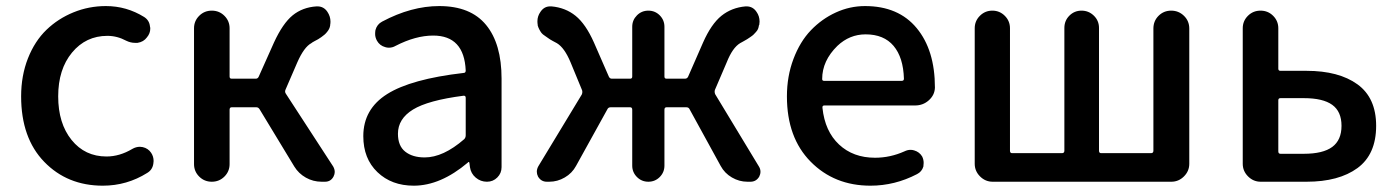

<svg xmlns="http://www.w3.org/2000/svg" viewBox="-20 -584 4487 617"><path d="M310.5 12.7Q196.3 12.7 122.1 -64Q47.9 -140.6 47.9 -274.4Q47.9 -340.8 69.8 -396.5Q91.8 -452.1 129.4 -488.3Q167 -524.4 216.3 -544.4Q265.6 -564.5 320.3 -564.5Q386.7 -564.5 443.4 -529.3Q460 -518.6 461.9 -499Q462.9 -496.1 462.9 -492.2Q462.9 -476.6 452.1 -463.9Q441.4 -449.2 421.9 -446.3Q418 -446.3 414.1 -446.3Q399.4 -446.3 385.7 -453.1Q356.4 -468.8 325.2 -468.8Q255.9 -468.8 211.4 -415Q167 -361.3 167 -274.4Q167 -187.5 210 -134.3Q252.9 -81.1 322.3 -81.1Q364.3 -81.1 405.3 -105.5Q417 -112.3 429.7 -112.3Q433.6 -112.3 438.5 -111.3Q456.1 -107.4 465.8 -92.8Q473.6 -81.1 473.6 -66.4Q473.6 -62.5 472.7 -57.6Q469.7 -38.1 453.1 -28.3Q387.7 12.7 310.5 12.7Z M897.5 -295.9Q894.5 -289.1 898.4 -283.2L1050.8 -48.8Q1055.7 -40 1055.7 -31.2Q1055.7 -24.4 1051.8 -16.6Q1043 0 1024.4 0H1013.7Q986.3 0 962.9 -13.2Q939.5 -26.4 925.8 -48.8L814.5 -232.4Q810.5 -239.3 803.7 -239.3H724.6Q717.8 -239.3 717.8 -231.4V-56.6Q717.8 -33.2 701.2 -16.6Q684.6 0 660.6 0Q636.7 0 620.1 -16.6Q603.5 -33.2 603.5 -56.6V-493.2Q603.5 -516.6 620.1 -533.2Q636.7 -549.8 660.6 -549.8Q684.6 -549.8 701.2 -533.2Q717.8 -516.6 717.8 -493.2V-337.9Q717.8 -331.1 724.6 -331.1H801.8Q808.6 -331.1 811.5 -337.9L860.4 -447.3Q888.7 -508.8 920.4 -534.7Q952.1 -560.5 997.1 -563.5Q999 -563.5 1000 -563.5Q1020.5 -563.5 1032.2 -545.9Q1042 -531.2 1042 -514.6Q1042 -508.8 1041 -503.9V-502Q1040 -496.1 1037.6 -491.2Q1035.2 -486.3 1030.8 -481Q1026.4 -475.6 1022.9 -472.7Q1019.5 -469.7 1012.7 -464.8Q1005.9 -460 1002.4 -458Q999 -456.1 990.7 -451.7Q982.4 -447.3 980.5 -445.3Q957 -432.6 935.5 -383.8Z M1309.6 12.7Q1238.3 12.7 1192.9 -30.8Q1147.5 -74.2 1147.5 -146.5Q1147.5 -233.4 1224.1 -281.7Q1300.8 -330.1 1469.7 -349.6Q1476.6 -349.6 1476.6 -357.4Q1471.7 -469.7 1372.1 -469.7Q1315.4 -469.7 1251 -436.5Q1241.2 -430.7 1229.5 -430.7Q1223.6 -430.7 1217.8 -432.6Q1200.2 -437.5 1191.4 -453.1Q1185.5 -463.9 1185.5 -474.6Q1185.5 -481.4 1186.5 -487.3Q1191.4 -505.9 1208 -514.6Q1301.8 -564.5 1391.6 -564.5Q1492.2 -564.5 1542 -503.9Q1591.8 -443.4 1591.8 -331.1V-46.9Q1591.8 -27.3 1578.1 -13.7Q1564.5 0 1544.9 0Q1524.4 0 1508.8 -13.2Q1493.2 -26.4 1490.2 -46.9L1488.3 -61.5Q1487.3 -63.5 1485.8 -63.5Q1484.4 -63.5 1483.4 -61.5Q1395.5 12.7 1309.6 12.7ZM1344.7 -78.1Q1404.3 -78.1 1471.7 -136.7Q1476.6 -141.6 1476.6 -149.4V-269.5Q1476.6 -276.4 1470.7 -276.4Q1470.7 -276.4 1469.7 -276.4Q1355.5 -261.7 1307.1 -231.9Q1258.8 -202.1 1258.8 -154.3Q1258.8 -115.2 1282.2 -96.7Q1305.7 -78.1 1344.7 -78.1Z M2277.3 -294.9Q2275.4 -288.1 2278.3 -281.2L2418.9 -48.8Q2423.8 -41 2423.8 -32.2Q2423.8 -24.4 2419.9 -16.6Q2410.2 0 2391.6 0H2381.8Q2355.5 0 2332 -13.7Q2308.6 -27.3 2295.9 -50.8L2196.3 -232.4Q2193.4 -239.3 2185.5 -239.3H2122.1Q2115.2 -239.3 2115.2 -231.4V-51.8Q2115.2 -30.3 2100.1 -15.1Q2085 0 2063.5 0Q2042 0 2026.9 -15.1Q2011.7 -30.3 2011.7 -51.8V-231.4Q2011.7 -239.3 2004.9 -239.3H1942.4Q1934.6 -239.3 1931.6 -232.4L1831.1 -50.8Q1818.4 -27.3 1794.9 -13.7Q1771.5 0 1745.1 0H1737.3Q1718.8 0 1709 -16.6Q1705.1 -24.4 1705.1 -32.2Q1705.1 -41 1710 -49.8L1849.6 -280.3Q1852.5 -287.1 1850.6 -293.9L1813.5 -383.8Q1793.9 -430.7 1769.5 -445.3Q1767.6 -446.3 1756.8 -452.1Q1746.1 -458 1743.2 -460.4Q1740.2 -462.9 1731.9 -468.3Q1723.6 -473.6 1720.2 -478Q1716.8 -482.4 1713.4 -488.8Q1710 -495.1 1708 -502V-503.9Q1707 -509.8 1707 -515.6Q1707 -532.2 1716.8 -545.9Q1728.5 -563.5 1748 -563.5Q1750 -563.5 1752 -563.5Q1796.9 -559.6 1829.6 -533.2Q1862.3 -506.8 1888.7 -447.3L1936.5 -337.9Q1939.5 -331.1 1946.3 -331.1H2004.9Q2011.7 -331.1 2011.7 -337.9V-498Q2011.7 -519.5 2026.9 -534.7Q2042 -549.8 2063.5 -549.8Q2085 -549.8 2100.1 -534.7Q2115.2 -519.5 2115.2 -498V-337.9Q2115.2 -331.1 2122.1 -331.1H2180.7Q2188.5 -331.1 2191.4 -337.9L2239.3 -447.3Q2265.6 -506.8 2298.3 -533.2Q2331.1 -559.6 2376 -563.5Q2377.9 -563.5 2378.9 -563.5Q2399.4 -563.5 2411.1 -545.9Q2420.9 -532.2 2420.9 -514.6Q2420.9 -509.8 2419.9 -503.9L2418.9 -502.9Q2418 -496.1 2416 -491.2Q2414.1 -486.3 2409.2 -481Q2404.3 -475.6 2401.4 -472.7Q2398.4 -469.7 2391.1 -464.8Q2383.8 -460 2380.9 -458Q2377.9 -456.1 2369.1 -451.2Q2360.4 -446.3 2358.4 -445.3Q2334 -430.7 2315.4 -383.8Z M2777.3 12.7Q2661.1 12.7 2585 -64.5Q2508.8 -141.6 2508.8 -274.4Q2508.8 -338.9 2529.8 -394.5Q2550.8 -450.2 2585.9 -486.8Q2621.1 -523.4 2666 -543.9Q2710.9 -564.5 2759.8 -564.5Q2867.2 -564.5 2925.8 -493.7Q2984.4 -422.9 2984.4 -302.7Q2984.4 -302.7 2984.4 -301.8Q2983.4 -278.3 2964.8 -261.7Q2946.3 -245.1 2920.9 -245.1H2628.9Q2622.1 -245.1 2623 -237.3Q2630.9 -162.1 2676.3 -119.6Q2721.7 -77.1 2792 -77.1Q2840.8 -77.1 2886.7 -97.7Q2896.5 -102.5 2906.2 -102.5Q2912.1 -102.5 2918 -100.6Q2934.6 -95.7 2943.4 -81.1Q2948.2 -71.3 2948.2 -60.5Q2948.2 -54.7 2947.3 -48.8Q2942.4 -32.2 2926.8 -24.4Q2855.5 12.7 2777.3 12.7ZM2622.1 -330.1Q2622.1 -324.2 2627.9 -324.2H2877.9Q2884.8 -324.2 2884.8 -331.1Q2884.8 -331.1 2884.8 -331.1Q2882.8 -399.4 2851.6 -436.5Q2820.3 -473.6 2761.7 -473.6Q2710 -473.6 2670.9 -436.5Q2622.1 -388.7 2622.1 -330.1Z M3169.9 0Q3146.5 0 3129.4 -17.1Q3112.3 -34.2 3112.3 -57.6V-493.2Q3112.3 -516.6 3128.9 -533.2Q3145.5 -549.8 3168.9 -549.8Q3192.4 -549.8 3209 -533.2Q3225.6 -516.6 3225.6 -493.2V-99.6Q3225.6 -91.8 3232.4 -91.8H3392.6Q3400.4 -91.8 3400.4 -99.6V-494.1Q3400.4 -517.6 3416.5 -533.7Q3432.6 -549.8 3455.6 -549.8Q3478.5 -549.8 3495.1 -533.7Q3511.7 -517.6 3511.7 -494.1V-99.6Q3511.7 -91.8 3518.6 -91.8H3678.7Q3686.5 -91.8 3686.5 -99.6V-492.2Q3686.5 -516.6 3703.1 -533.2Q3719.7 -549.8 3743.7 -549.8Q3767.6 -549.8 3784.7 -533.2Q3801.8 -516.6 3801.8 -492.2V-57.6Q3801.8 -34.2 3784.7 -17.1Q3767.6 0 3744.1 0Z M4031.2 0Q4007.8 0 3990.7 -17.1Q3973.6 -34.2 3973.6 -57.6V-493.2Q3973.6 -516.6 3990.2 -533.2Q4006.8 -549.8 4030.8 -549.8Q4054.7 -549.8 4071.3 -533.2Q4087.9 -516.6 4087.9 -493.2V-363.3Q4087.9 -356.4 4094.7 -356.4H4178.7Q4282.2 -356.4 4342.3 -313Q4402.3 -269.5 4402.3 -179.7Q4402.3 -87.9 4342.3 -43.9Q4282.2 0 4178.7 0ZM4087.9 -97.7Q4087.9 -89.8 4094.7 -89.8H4169.9Q4231.4 -89.8 4261.2 -111.8Q4291 -133.8 4291 -179.7Q4291 -225.6 4261.2 -247.1Q4231.4 -268.6 4169.9 -268.6H4094.7Q4087.9 -268.6 4087.9 -261.7Z"/></svg>

Font: Gen Jyuu Gothic P Medium
Style: Regular
Weight: 500
Designer: [Source Han Sans]
Ryoko NISHIZUKA  (kana & ideographs); Paul D. Hunt (Latin, Greek & Cyrillic); Wenlong ZHANG  (bopomofo
Version: Version 1.002.20150607